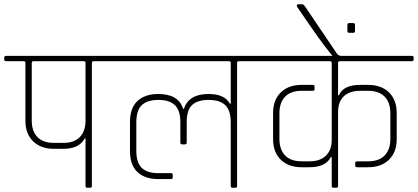

<svg xmlns="http://www.w3.org/2000/svg" viewBox="-30 -887 1974 907"><path d="M224 -212H270Q320 -212 347 -239.5Q374 -267 374 -318V-590Q374 -598 365 -598H129Q120 -598 120 -590V-318Q120 -267 147 -239.5Q174 -212 224 -212ZM-1 -623H506Q515 -623 515 -615V-606Q515 -598 506 -598H413Q404 -598 404 -590V-9Q404 0 396 0H382Q374 0 374 -9V-233H370Q344 -184 270 -184H224Q163 -184 126.5 -219.5Q90 -255 90 -317V-590Q90 -597 83 -598H-1Q-10 -598 -10 -606V-615Q-10 -623 -1 -623Z M956 -443Q1031 -443 1056 -397H1060V-590Q1060 -598 1051 -598H503Q494 -598 494 -606V-615Q494 -623 503 -623H1191Q1200 -623 1200 -615V-606Q1200 -598 1191 -598H1099Q1090 -598 1090 -590V-9Q1090 0 1082 0H1068Q1060 0 1060 -9V-309Q1060 -366 1034 -390.5Q1008 -415 956 -415Q904 -415 878 -391.5Q852 -368 852 -310V-214Q852 -205 844 -205H830Q822 -205 822 -214V-310Q822 -366 796 -390.5Q770 -415 718 -415Q666 -415 640 -390.5Q614 -366 614 -309V-175Q614 -118 640 -93.5Q666 -69 718 -69H777Q786 -69 786 -61V-49Q786 -41 777 -41H718Q655 -41 619.5 -74Q584 -107 584 -174V-310Q584 -377 619.5 -410Q655 -443 718 -443Q813 -443 835 -373H839Q861 -443 956 -443Z M1567 -590V-437H1571Q1592 -486 1671 -486H1710Q1771 -486 1807.5 -450.5Q1844 -415 1844 -353V-230Q1844 -168 1807.5 -132.5Q1771 -97 1710 -97H1657Q1648 -97 1648 -105V-117Q1648 -125 1657 -125H1710Q1760 -125 1787 -152.5Q1814 -180 1814 -231V-352Q1814 -403 1787 -430.5Q1760 -458 1710 -458H1671Q1621 -458 1594 -432Q1567 -406 1567 -357V-9Q1567 0 1559 0H1545Q1537 0 1537 -9V-145H1533Q1508 -97 1433 -97H1394Q1333 -97 1296.5 -132.5Q1260 -168 1260 -230V-353Q1260 -415 1296.5 -450.5Q1333 -486 1394 -486H1447Q1456 -486 1456 -478V-466Q1456 -458 1447 -458H1394Q1344 -458 1317 -430.5Q1290 -403 1290 -352V-231Q1290 -180 1317 -152.5Q1344 -125 1394 -125H1433Q1482 -125 1509.5 -151.5Q1537 -178 1537 -226V-590Q1537 -598 1528 -598H1189Q1180 -598 1180 -606V-615Q1180 -623 1189 -623H1915Q1924 -623 1924 -615V-606Q1924 -598 1915 -598H1576Q1567 -598 1567 -590Z M1647 -741Q1647 -732 1639 -732H1619Q1611 -732 1611 -741V-769Q1611 -778 1619 -778H1639Q1647 -778 1647 -769ZM1583 -623H1588V-606H1555Q1509 -658 1438 -761L1374 -854Q1372 -858 1372 -860Q1372 -867 1380 -867H1396Q1404 -867 1410 -858L1560 -636Q1568 -623 1583 -623Z"/></svg>

Font: Rajdhani Light
Style: Regular
Weight: 300
Designer: Satya Rajpurohit, Jyotish Sonowal
Foundry: Indian Type Foundry
Version: Version 1.201;PS 1.0;hotconv 1.0.78;makeotf.lib2.5.61930; tt